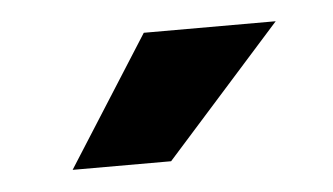

<svg xmlns="http://www.w3.org/2000/svg" viewBox="-28 -786 387 223"><g transform="rotate(-5 166.0 -674.5)"><path d="M145.5 -750H299.3L164.1 -598.6H49.3Z"/></g></svg>

Font: Vazir UI
Style: Bold-UI
Weight: 700
Designer: Saber Rastikerdar
Foundry: Saber Rastikerdar
Version: Version 30.1.0